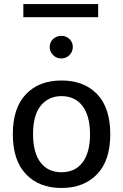

<svg xmlns="http://www.w3.org/2000/svg" viewBox="-20 -911 599 936"><path d="M93.8 -891.1V-827.1H458.5V-891.1ZM222.2 -682.1C222.2 -667 227.5 -653.8 238.8 -642.6C250 -631.3 263.2 -626 279.3 -626C310.5 -626 335 -651.4 335 -682.1C335 -712.9 310.5 -736.3 279.3 -736.3C247.6 -736.3 222.2 -712.9 222.2 -682.1ZM279.8 -518.6C207 -518.6 149.4 -496.6 106.9 -452.1C64 -407.7 42.5 -342.3 42.5 -256.8C42.5 -171.4 64 -106 106.9 -61.5C149.4 -17.1 207 5.4 279.8 5.4C352.5 5.4 410.2 -17.1 453.1 -61.5C496.1 -106 517.6 -171.4 517.6 -256.8C517.6 -342.3 496.1 -407.7 453.6 -452.1C410.6 -496.6 352.5 -518.6 279.8 -518.6ZM279.8 -442.4C363.8 -442.4 418.9 -381.3 418.9 -256.8C418.9 -131.8 364.3 -71.3 279.8 -71.3C195.8 -71.3 141.1 -131.8 141.1 -256.8C141.1 -318.8 153.8 -365.7 179.2 -396.5C204.6 -427.2 238.3 -442.4 279.8 -442.4Z"/></svg>

Font: Estedad Medium
Style: Regular
Weight: 500
Designer: Amin Abedi
Version: Version 7.3